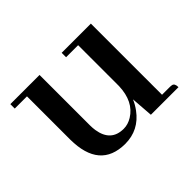

<svg xmlns="http://www.w3.org/2000/svg" viewBox="-98 -578 749 749"><g transform="rotate(-45 276.0 -203.5)"><path d="M503.9 -24.4H461.9V-417H300.8V-392.6H367.2V-167Q364.3 -84 308.6 -49.8Q286.1 -36.1 262.7 -36.1Q192.4 -36.1 180.7 -111.3Q178.7 -125 178.7 -138.7V-417H17.6V-392.6H85V-154.3Q85.9 8.8 224.6 9.8Q300.8 9.8 346.7 -52.7Q360.4 -71.3 369.1 -91.8L376 0H528.3Q528.3 -21.5 515.6 -23.4Q510.7 -24.4 503.9 -24.4Z"/></g></svg>

Font: Abhaya Libre SemiBold
Style: Regular
Weight: 600
Designer: Pushpananda Ekanayake, Sol Matas, Pathum Egodawatta
Foundry: Mooniak
Version: Version 1.050 ; ttfautohint (v1.6)